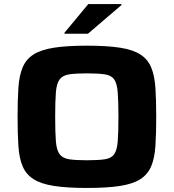

<svg xmlns="http://www.w3.org/2000/svg" viewBox="-20 -922 860 950"><path d="M410 8Q311 8 247 -2Q183 -12 146 -35.5Q109 -59 92 -99Q75 -139 71 -199.5Q67 -260 67 -344Q67 -427 71 -487.5Q75 -548 92 -588.5Q109 -629 146 -652.5Q183 -676 247 -686Q311 -696 410 -696Q510 -696 574 -686Q638 -676 674.5 -652.5Q711 -629 728 -588.5Q745 -548 749 -487.5Q753 -427 753 -344Q753 -260 749 -199.5Q745 -139 728 -99Q711 -59 674.5 -35.5Q638 -12 574 -2Q510 8 410 8ZM410 -129Q467 -129 499 -134Q531 -139 545 -159Q559 -179 562.5 -222.5Q566 -266 566 -344Q566 -421 562.5 -465Q559 -509 545 -529Q531 -549 499 -554Q467 -559 410 -559Q354 -559 322 -554Q290 -549 275 -529Q260 -509 256.5 -465Q253 -421 253 -344Q253 -266 256.5 -222.5Q260 -179 275 -159Q290 -139 322 -134Q354 -129 410 -129ZM299 -755V-760L417 -902H581V-897L415 -755Z"/></svg>

Font: Saira Expanded
Style: Bold
Weight: 700
Width: 7
Designer: Hector Gatti with collaboration of the Omnibus-Type team
Foundry: Omnibus-Type
Version: Version 1.100; ttfautohint (v1.8.3)